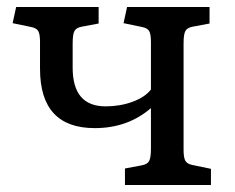

<svg xmlns="http://www.w3.org/2000/svg" viewBox="-20 -527 669 547"><path d="M336 0V-47L384 -56Q400 -59 405 -68.5Q410 -78 410 -104V-219Q344 -162 250 -162Q94 -162 94 -331V-407Q94 -430 89 -438.5Q84 -447 69 -450L16 -461L26 -507H261V-460L213 -451Q197 -448 192 -438.5Q187 -429 187 -403V-334Q187 -224 281 -224Q322 -224 357.5 -237Q393 -250 410 -272V-407Q410 -430 405 -438.5Q400 -447 385 -450L332 -461L342 -507H577V-460L529 -451Q513 -448 508 -438.5Q503 -429 503 -403V-100Q503 -78 508 -69Q513 -60 528 -57L581 -46V0Z"/></svg>

Font: Literata 12pt
Style: Regular
Weight: 400
Designer: Latin by Veronika Burian and Jose Scaglione. Greek by Irene Vlachou. Cyrillic by Vera Evstafieva.
Foundry: TypeTogether
Version: Version 3.002